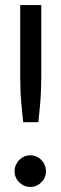

<svg xmlns="http://www.w3.org/2000/svg" viewBox="-20 -737 244 765"><path d="M144.5 -716.8Q144.5 -644.5 144.5 -430.7Q144.5 -408.2 143.6 -386.7Q142.6 -365.2 141.6 -342.8Q139.6 -321.3 137.7 -298.8Q135.7 -276.4 132.8 -250Q113.3 -250 72.3 -250Q69.3 -276.4 67.4 -298.8Q65.4 -321.3 63.5 -342.8Q61.5 -365.2 61.5 -386.7Q60.5 -408.2 60.5 -430.7Q60.5 -502.9 60.5 -648.4Q60.5 -665 60.5 -716.8Q82 -716.8 144.5 -716.8ZM38.1 -54.7Q38.1 -68.4 43 -79.1Q47.9 -90.8 56.6 -99.6Q65.4 -108.4 76.2 -113.3Q87.9 -118.2 100.6 -118.2Q114.3 -118.2 125 -113.3Q136.7 -108.4 144.5 -99.6Q153.3 -90.8 158.2 -79.1Q163.1 -68.4 163.1 -54.7Q163.1 -41 158.2 -30.3Q153.3 -18.6 144.5 -10.7Q136.7 -2 125 2.9Q114.3 7.8 100.6 7.8Q87.9 7.8 76.2 2.9Q65.4 -2 56.6 -10.7Q47.9 -18.6 43 -30.3Q38.1 -41 38.1 -54.7Z"/></svg>

Font: Lato
Style: Regular
Weight: 400
Designer: Lukasz Dziedzic with Adam Twardoch and Botio Nikoltchev
Version: Version 2.015; 2015-08-06; http://www.latofonts.com/